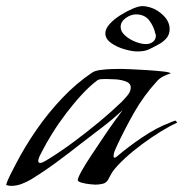

<svg xmlns="http://www.w3.org/2000/svg" viewBox="-20 -601 598 627"><path d="M16 6Q8 6 0 3Q5 -14 14.5 -32Q24 -50 32 -66Q61 -122 99 -177Q137 -232 183 -280.5Q229 -329 281 -364Q290 -370 308 -372.5Q326 -375 345.5 -375.5Q365 -376 375 -376Q381 -376 406 -375Q431 -374 461 -372Q491 -370 513.5 -367.5Q536 -365 537 -361Q525 -358 512 -351Q499 -344 491 -334Q449 -288 418 -233.5Q387 -179 361 -123Q358 -116 354.5 -108Q351 -100 351 -92Q351 -86 354 -86Q356 -86 359 -88Q362 -90 363 -91Q398 -121 444.5 -152.5Q491 -184 534 -200Q535 -201 543 -204Q551 -207 552 -207Q555 -207 556 -204.5Q557 -202 558 -200Q535 -190 505 -171.5Q475 -153 444.5 -130.5Q414 -108 388.5 -84.5Q363 -61 348 -41Q344 -35 341 -29Q338 -23 334 -16Q328 -4 316 -1Q304 2 291 2Q287 2 273 0.5Q259 -1 246.5 -4.5Q234 -8 234 -13Q234 -20 246.5 -42.5Q259 -65 279 -95Q299 -125 319.5 -155.5Q340 -186 357 -209.5Q374 -233 381 -242Q349 -212 313.5 -185Q278 -158 243 -131Q205 -101 165 -71.5Q125 -42 83 -16Q68 -7 51 -0.5Q34 6 16 6ZM111 -69Q117 -69 125.5 -74Q134 -79 139 -82Q178 -106 220.5 -137.5Q263 -169 304 -203Q345 -237 377 -268Q385 -276 396 -289Q407 -302 407 -315Q407 -329 391 -335Q375 -341 355.5 -342Q336 -343 326 -343Q320 -343 311 -342.5Q302 -342 297 -338Q274 -321 248 -293Q222 -265 196.5 -231.5Q171 -198 150.5 -165Q130 -132 117 -106Q114 -101 109.5 -91.5Q105 -82 105 -75Q105 -69 111 -69ZM428 -433Q412 -433 387 -440Q362 -447 343 -460.5Q324 -474 324 -492Q324 -507 338 -522.5Q352 -538 372.5 -551Q393 -564 413 -572.5Q433 -581 444 -581Q452 -581 459.5 -579.5Q467 -578 470 -577Q494 -570 514 -550Q534 -530 534 -506Q534 -488 523 -475.5Q512 -463 496 -455Q478 -445 464.5 -439Q451 -433 428 -433ZM456 -457Q470 -457 479.5 -464.5Q489 -472 489 -485Q489 -488 487 -492Q483 -513 468 -533.5Q453 -554 424 -554Q407 -554 390.5 -542Q374 -530 374 -513Q374 -498 388.5 -485Q403 -472 422.5 -464.5Q442 -457 456 -457Z"/></svg>

Font: My Soul
Style: Regular
Weight: 400
Designer: Robert E. Leuschke
Foundry: Robert E. Leuschke
Version: Version 1.010; ttfautohint (v1.8.4.7-5d5b)